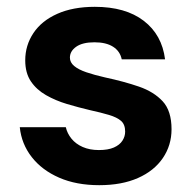

<svg xmlns="http://www.w3.org/2000/svg" viewBox="-20 -531 570 563"><path d="M271 12Q204 12 153.5 -10Q103 -32 73 -70.5Q43 -109 38 -158H173Q177 -140 189.5 -124.5Q202 -109 222.5 -100Q243 -91 270 -91Q297 -91 314 -98.5Q331 -106 339 -118.5Q347 -131 347 -145Q347 -166 335 -176.5Q323 -187 299.5 -194Q276 -201 244 -208Q210 -216 176.5 -226Q143 -236 115 -252Q87 -268 70.5 -292.5Q54 -317 54 -354Q54 -398 78 -434Q102 -470 148 -490.5Q194 -511 258 -511Q348 -511 401.5 -470Q455 -429 464 -357H337Q332 -381 311.5 -394Q291 -407 257 -407Q222 -407 203.5 -394Q185 -381 185 -362Q185 -348 197.5 -337.5Q210 -327 233.5 -319Q257 -311 288 -304Q344 -292 387.5 -277Q431 -262 457 -234Q483 -206 483 -152Q483 -105 457.5 -67.5Q432 -30 384.5 -9Q337 12 271 12Z"/></svg>

Font: DM Sans 20pt
Style: Bold
Weight: 700
Version: Version 4.004;gftools[0.9.30]